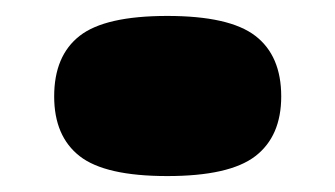

<svg xmlns="http://www.w3.org/2000/svg" viewBox="-20 -212 420 241"><path d="M48 -91Q48 -142 80 -167Q112 -192 190 -192Q268 -192 300.5 -167Q333 -142 333 -91Q333 -41 300.5 -16Q268 9 190 9Q112 9 80 -16Q48 -41 48 -91Z"/></svg>

Font: Georama ExtraExtended ExtraBold
Style: Regular
Weight: 800
Width: 8
Designer: Jean-Baptiste Levee
Foundry: Production Type
Version: Version 1.000